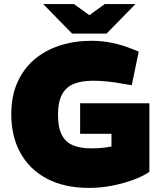

<svg xmlns="http://www.w3.org/2000/svg" viewBox="-20 -908 779 937"><path d="M415 9Q295 9 210 -35.5Q125 -80 80 -161Q35 -242 35 -350Q35 -439 65 -506Q95 -573 148 -618Q201 -663 272.5 -686Q344 -709 426 -709Q476 -709 526 -699Q576 -689 625 -669L657 -656L623 -492L581 -499Q539 -507 502.5 -510.5Q466 -514 434 -514Q379 -514 341 -499Q303 -484 283 -447.5Q263 -411 263 -348Q263 -287 281 -251Q299 -215 335 -199.5Q371 -184 424 -184Q449 -184 473.5 -186Q498 -188 524 -193V-255H371V-404H709V-69Q676 -47 628 -29.5Q580 -12 525.5 -1.5Q471 9 415 9ZM332 -744 386 -812 491 -888H641L500 -744ZM332 -744 191 -888H341L447 -812L500 -744Z"/></svg>

Font: REM Medium Black
Style: Regular
Weight: 900
Version: Version 1.005;gftools[0.9.28]